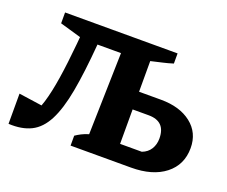

<svg xmlns="http://www.w3.org/2000/svg" viewBox="-88 -627 906 765"><g transform="rotate(20 365.0 -244.0)"><path d="M271 0V-42Q281 -49 294.5 -56Q308 -63 325 -68L334 -426L272 -445V-491H546V-448Q524 -441 501.5 -436Q479 -431 454 -425V-74H546Q570 -83 582 -102.5Q594 -122 594 -147Q594 -220 522 -220H396V-295H547Q627 -295 675.5 -257Q724 -219 724 -154Q724 -83 671 -41.5Q618 0 527 0ZM9 3V-125L134 -107L81 -62Q101 -87 114.5 -131.5Q128 -176 138 -240.5Q148 -305 156 -390L164 -481L214 -403L69 -445V-491H393V-415H234Q224 -293 209 -211.5Q194 -130 169 -81.5Q144 -33 105 -13.5Q66 6 9 3Z"/></g></svg>

Font: Piazzolla 24pt
Style: Bold
Weight: 700
Designer: Juan Pablo del Peral
Foundry: Huerta Tipografica
Version: Version 2.005